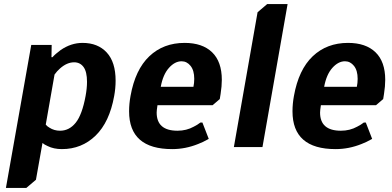

<svg xmlns="http://www.w3.org/2000/svg" viewBox="-20 -720 1920 940"><path d="M133 -500H233L232 -440H237Q250 -455 277 -475Q328 -510 384 -510Q459 -510 502.5 -463Q546 -416 546 -325Q546 -288 539 -250Q516 -122 448 -56Q380 10 283 10Q243 10 213 -5Q197 -12 188 -20L156 160L109 200H9ZM399 -250Q406 -288 406 -319Q406 -369 389 -392Q372 -415 343 -415Q308 -415 274 -385Q259 -372 247 -355L204 -110Q211 -101 222 -95Q245 -80 274 -80Q319 -80 350.5 -119Q382 -158 399 -250Z M612 -175Q612 -212 619 -250Q642 -379 711 -444.5Q780 -510 884 -510Q971 -510 1018.5 -464Q1066 -418 1066 -329Q1066 -298 1060 -260L1056 -235L1021 -205H751Q747 -179 747 -169Q747 -80 849 -80Q893 -80 929 -100Q947 -109 961 -120H971L1002 -40Q972 -23 950 -15Q888 10 823 10Q612 10 612 -175ZM927 -295Q931 -314 931 -334Q931 -375 913 -397.5Q895 -420 869 -420Q836 -420 807 -387.5Q778 -355 767 -295Z M1125 0 1241 -660 1288 -700H1388L1265 0Z M1412 -175Q1412 -212 1419 -250Q1442 -379 1511 -444.5Q1580 -510 1684 -510Q1771 -510 1818.5 -464Q1866 -418 1866 -329Q1866 -298 1860 -260L1856 -235L1821 -205H1551Q1547 -179 1547 -169Q1547 -80 1649 -80Q1693 -80 1729 -100Q1747 -109 1761 -120H1771L1802 -40Q1772 -23 1750 -15Q1688 10 1623 10Q1412 10 1412 -175ZM1727 -295Q1731 -314 1731 -334Q1731 -375 1713 -397.5Q1695 -420 1669 -420Q1636 -420 1607 -387.5Q1578 -355 1567 -295Z"/></svg>

Font: Scada
Style: Bold Italic
Weight: 700
Italic angle: -10°
Version: Version 4.000